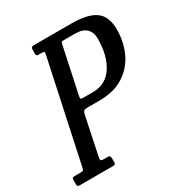

<svg xmlns="http://www.w3.org/2000/svg" viewBox="-235 -874 938 998"><g transform="rotate(-30 233.5 -375.0)"><path d="M161 -305 114 -80Q111 -65 113 -60Q115 -55 135 -55H151Q162.5 -55 166.2 -51.8Q170 -48.5 170 -36V-14Q170 -4.5 165.5 -2.2Q161 0 151 0H-42Q-52 0 -56 -2Q-60 -4 -60 -14V-38Q-60 -51 -55.2 -53Q-50.5 -55 -38 -55H-11Q7.5 -55 9.5 -61Q11.5 -67 14.5 -81L142 -676.5Q144.5 -689 142.2 -692Q140 -695 125 -695H110Q100.5 -695 97.8 -698.2Q95 -701.5 95 -710V-733Q95 -744.5 99.5 -747.2Q104 -750 115 -750H337Q435.5 -750 481.2 -717Q527 -684 527 -605Q527 -532.5 498.5 -469.8Q470 -407 411.2 -368.5Q352.5 -330 262 -330H193Q174.5 -330 169.5 -325Q164.5 -320 161 -305ZM203 -385H257Q333 -385 375 -448Q417 -511 417 -615Q417 -652 395 -673.5Q373 -695 327 -695H263Q249.5 -695 247 -692.8Q244.5 -690.5 242 -679L184 -406.5Q181 -392 183.2 -388.5Q185.5 -385 203 -385Z"/></g></svg>

Font: Besley* Condensed
Style: Italic
Weight: 400
Width: 3
Italic angle: -13°
Designer: Owen Earl
Foundry: indestructible type*
Version: Version 3.000; ttfautohint (v1.8.3)